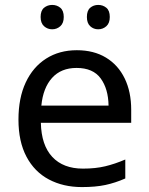

<svg xmlns="http://www.w3.org/2000/svg" viewBox="-20 -750 604 780"><path d="M292 -546Q361 -546 410.5 -516Q460 -486 486.5 -431.5Q513 -377 513 -304V-251H146Q148 -160 192.5 -112.5Q237 -65 317 -65Q368 -65 407.5 -74.5Q447 -84 489 -102V-25Q448 -7 408 1.5Q368 10 313 10Q237 10 178.5 -21Q120 -52 87.5 -113.5Q55 -175 55 -264Q55 -352 84.5 -415Q114 -478 167.5 -512Q221 -546 292 -546ZM291 -474Q228 -474 191.5 -433.5Q155 -393 148 -321H421Q420 -389 389 -431.5Q358 -474 291 -474ZM145 -681Q145 -707 159 -718.5Q173 -730 192 -730Q211 -730 225 -718.5Q239 -707 239 -681Q239 -656 225 -643.5Q211 -631 192 -631Q173 -631 159 -643.5Q145 -656 145 -681ZM333 -681Q333 -707 346.5 -718.5Q360 -730 379 -730Q398 -730 412 -718.5Q426 -707 426 -681Q426 -656 412 -643.5Q398 -631 379 -631Q360 -631 346.5 -643.5Q333 -656 333 -681Z"/></svg>

Font: Noto Sans Cherokee
Style: Regular
Weight: 400
Designer: Monotype Design Team
Foundry: Monotype Imaging Inc.
Version: Version 2.001